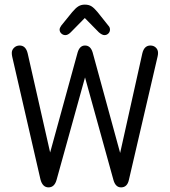

<svg xmlns="http://www.w3.org/2000/svg" viewBox="-20 -802 736 831"><path d="M197 -142 100 -570Q92 -605 65 -605Q51 -605 41 -595.5Q31 -586 31 -573Q31 -569 31.5 -564.5Q32 -560 33 -556L155 -26Q164 9 190 9Q216 9 225 -24L348 -467L471 -23Q480 9 504 9Q531 9 538 -24L662 -557Q663 -561 663.5 -565Q664 -569 664 -573Q664 -587 654.5 -596Q645 -605 631 -605Q604 -605 596 -571L500 -140L381 -575Q372 -605 348 -605Q325 -605 316 -575ZM347 -724 408 -662Q422 -650 432 -650Q442 -650 449 -657Q456 -664 456 -674Q456 -684 449 -691L402 -750Q387 -768 375.5 -775Q364 -782 347 -782Q331 -782 319 -774.5Q307 -767 292 -749L245 -691Q238 -681 238 -674Q238 -664 245.5 -657Q253 -650 263 -650Q274 -650 286 -662Z"/></svg>

Font: Beiruti
Style: Regular
Weight: 400
Version: Version 1.00